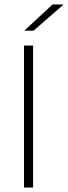

<svg xmlns="http://www.w3.org/2000/svg" viewBox="-20 -844 306 864"><path d="M129 0H88V-639H129ZM216.5 -824H265.5V-823L131 -706H90V-706.5Z"/></svg>

Font: Anek Odia ExtraLight
Style: Regular
Weight: 250
Designer: Yesha Goshar & Mahesh Sahu (Odia), Yesha Goshar (Latin)
Foundry: Ek Type
Version: Version 1.003